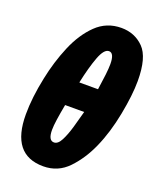

<svg xmlns="http://www.w3.org/2000/svg" viewBox="-144 -858 787 956"><g transform="rotate(20 249.5 -380.5)"><path d="M201 10Q279 10 332.5 -46Q386 -102 421 -181Q458 -264 478.5 -370Q499 -476 499 -550Q499 -675 451.5 -723Q404 -771 333 -771Q255 -771 200 -717.5Q145 -664 109.5 -579.5Q74 -495 55 -402Q32 -293 32 -204Q32 10 201 10ZM228 -444Q246 -529 267 -585Q288 -641 314 -641Q342 -641 342 -582Q342 -560 338 -525.5Q334 -491 327 -444ZM211 -120Q181 -120 181 -176Q181 -197 186 -231.5Q191 -266 200 -314H301Q290 -272 277 -227Q264 -182 248 -151Q232 -120 211 -120Z"/></g></svg>

Font: Noto Sans Display Condensed Black
Style: Italic
Weight: 900
Width: 3
Italic angle: -192°
Designer: Monotype Design Team
Foundry: Monotype Imaging Inc.
Version: Version 1.900